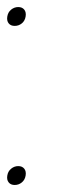

<svg xmlns="http://www.w3.org/2000/svg" viewBox="-32 -525 167 547"><path d="M9.8 2Q-1.5 2 -7.3 -5.4Q-13.2 -12.7 -11.2 -24.9Q-9.3 -37.1 -0.2 -44.4Q8.8 -51.8 20 -51.8Q31.2 -51.8 37.1 -44.4Q43 -37.1 41 -24.9Q39.1 -12.7 30.3 -5.4Q21.5 2 9.8 2ZM9.8 -451.2Q-1.5 -451.2 -7.3 -458.5Q-13.2 -465.8 -11.2 -478Q-9.3 -490.2 -0.2 -497.6Q8.8 -504.9 20 -504.9Q31.2 -504.9 37.1 -497.6Q43 -490.2 41 -478Q39.1 -465.8 30.3 -458.5Q21.5 -451.2 9.8 -451.2Z"/></svg>

Font: SVN-Poppins Thin
Style: Italic
Weight: 100
Italic angle: -10°
Designer: Ninad Kale (Devanagari), Jonny Pinhorn (Latin)
Foundry: Indian Type Foundry
Version: Version 3.002 2017